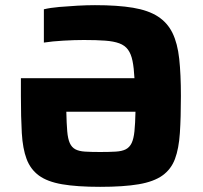

<svg xmlns="http://www.w3.org/2000/svg" viewBox="-20 -716 787 744"><path d="M368 8Q278 8 220.5 -2Q163 -12 130.5 -36Q98 -60 83 -100Q68 -140 64.5 -200.5Q61 -261 61 -344V-413H501Q499 -453 493.5 -480Q488 -507 476 -523.5Q464 -540 442.5 -548Q421 -556 387.5 -558.5Q354 -561 305 -561Q269 -561 225.5 -558.5Q182 -556 150 -551V-680Q175 -686 209.5 -689Q244 -692 280.5 -694Q317 -696 348 -696Q436 -696 495.5 -686Q555 -676 592 -652Q629 -628 648.5 -588Q668 -548 674.5 -488Q681 -428 681 -344Q681 -261 677 -200.5Q673 -140 658 -100Q643 -60 609.5 -36Q576 -12 517.5 -2Q459 8 368 8ZM368 -127Q404 -127 428.5 -128.5Q453 -130 467.5 -137.5Q482 -145 490 -161.5Q498 -178 501 -207.5Q504 -237 505 -283H237Q238 -237 240.5 -207.5Q243 -178 250.5 -161.5Q258 -145 272 -137.5Q286 -130 309.5 -128.5Q333 -127 368 -127Z"/></svg>

Font: Saira SemiExpanded
Style: Bold
Weight: 700
Width: 6
Designer: Hector Gatti with collaboration of the Omnibus-Type team
Foundry: Omnibus-Type
Version: Version 1.101